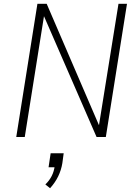

<svg xmlns="http://www.w3.org/2000/svg" viewBox="-20 -725 723 1016"><path d="M66 0 178 -705H227L503 -64H504L607 -705H652L540 0H491L212 -641H213L111 0ZM245 271 220 251Q241 231 253.5 206.5Q266 182 270 151L271 160H237L248 86H317L310 138Q304 175 288 208Q272 241 245 271Z"/></svg>

Font: Nunito Sans 7pt Condensed ExtraLight
Style: Italic
Weight: 250
Width: 3
Italic angle: -9°
Designer: Vernon Adams
Foundry: Vernon Adams
Version: Version 3.101;gftools[0.9.27]